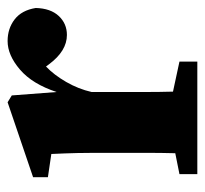

<svg xmlns="http://www.w3.org/2000/svg" viewBox="-37 -502 539 505"><g transform="rotate(-90 232.5 -249.5)"><path d="M27 0V-47L82 -58Q83 -95 83 -137Q83 -179 83 -210V-269Q83 -297 82.5 -315Q82 -333 81.5 -348.5Q81 -364 80 -384L19 -393V-432L216 -499L234 -488L243 -370Q264 -434 302 -466.5Q340 -499 377 -499Q410 -499 434 -480.5Q458 -462 464 -425Q463 -386 443 -364.5Q423 -343 393 -343Q351 -343 316 -390L310 -398Q288 -377 269.5 -345Q251 -313 243 -278V-210Q243 -179 243 -139Q243 -99 244 -64L323 -47V0Z"/></g></svg>

Font: Source Serif 4
Style: Bold
Weight: 700
Designer: Frank Grießhammer
Foundry: Adobe
Version: Version 4.005;hotconv 1.1.0;makeotfexe 2.6.0